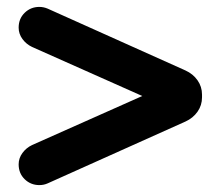

<svg xmlns="http://www.w3.org/2000/svg" viewBox="-20 -574 620 556"><path d="M34 -494Q34 -520 51.5 -537Q69 -554 94 -554Q106 -554 118 -549L517 -370Q539 -360 552 -341.5Q565 -323 565 -300V-292Q565 -269 552 -250.5Q539 -232 517 -222L118 -43Q107 -38 94 -38Q69 -38 51.5 -55Q34 -72 34 -98Q34 -116 45 -131Q56 -146 73 -154L392 -296L73 -438Q56 -446 45 -461Q34 -476 34 -494Z"/></svg>

Font: Varela Round Precious
Style: Bold
Weight: 700
Version: Version 1.000